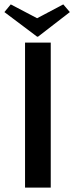

<svg xmlns="http://www.w3.org/2000/svg" viewBox="-54 -854 338 874"><path d="M264 -799 119 -687H115L-34 -799L-5 -834L115 -771L234 -834ZM177 0H60V-660H177Z"/></svg>

Font: Sansita
Style: Regular
Weight: 400
Designer: Pablo Cosgaya
Foundry: Omnibus-Type
Version: Version 1.006;hotconv 1.0.109;makeotfexe 2.5.65596